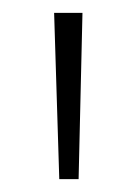

<svg xmlns="http://www.w3.org/2000/svg" viewBox="-20 -734 211 298"><path d="M108 -714H64L72 -456H102Z"/></svg>

Font: Noto Sans Thai ExtCond ExtLt
Style: Regular
Weight: 200
Width: 2
Designer: Monotype Design Team
Foundry: Monotype Imaging Inc.
Version: Version 2.002